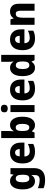

<svg xmlns="http://www.w3.org/2000/svg" viewBox="1644 -2452 1048 4375"><g transform="rotate(-90 2167.5 -264.0)"><path d="M230 -559Q321 -559 371 -480H376L389 -549H525V-14Q525 110 459 175Q393 240 256 240Q201 240 155.5 232Q110 224 67 205V74Q161 116 257 116Q311 116 338.5 90.5Q366 65 366 9V0Q366 -16 367 -35Q368 -54 370 -71H366Q318 10 226 10Q139 10 89.5 -64.5Q40 -139 40 -273Q40 -409 91 -484Q142 -559 230 -559ZM284 -429Q202 -429 202 -270Q202 -119 286 -119Q331 -119 352.5 -150.5Q374 -182 374 -254V-277Q374 -356 353 -392.5Q332 -429 284 -429Z M874 -559Q982 -559 1044 -494.5Q1106 -430 1106 -309V-231H790Q792 -173 821.5 -141.5Q851 -110 908 -110Q954 -110 993.5 -120.5Q1033 -131 1076 -153V-30Q1038 -9 994.5 0.5Q951 10 893 10Q771 10 701 -60.5Q631 -131 631 -271Q631 -415 696 -487Q761 -559 874 -559ZM877 -444Q842 -444 819 -419Q796 -394 793 -338H959Q959 -386 938 -415Q917 -444 877 -444Z M1370 -583Q1370 -558 1368 -530.5Q1366 -503 1364 -478H1370Q1392 -515 1425.5 -537Q1459 -559 1510 -559Q1593 -559 1644.5 -486Q1696 -413 1696 -276Q1696 -138 1644 -64Q1592 10 1505 10Q1454 10 1424 -8.5Q1394 -27 1370 -57H1360L1335 0H1210V-760H1370ZM1454 -429Q1409 -429 1390 -395.5Q1371 -362 1370 -294V-271Q1370 -195 1389 -157.5Q1408 -120 1456 -120Q1492 -120 1512.5 -160Q1533 -200 1533 -278Q1533 -353 1512.5 -391Q1492 -429 1454 -429Z M1882 -768Q1920 -768 1944 -750Q1968 -732 1968 -689Q1968 -646 1943.5 -628.5Q1919 -611 1882 -611Q1844 -611 1820 -628.5Q1796 -646 1796 -689Q1796 -733 1819.5 -750.5Q1843 -768 1882 -768ZM1961 -549V0H1802V-549Z M2311 -559Q2419 -559 2481 -494.5Q2543 -430 2543 -309V-231H2227Q2229 -173 2258.5 -141.5Q2288 -110 2345 -110Q2391 -110 2430.5 -120.5Q2470 -131 2513 -153V-30Q2475 -9 2431.5 0.5Q2388 10 2330 10Q2208 10 2138 -60.5Q2068 -131 2068 -271Q2068 -415 2133 -487Q2198 -559 2311 -559ZM2314 -444Q2279 -444 2256 -419Q2233 -394 2230 -338H2396Q2396 -386 2375 -415Q2354 -444 2314 -444Z M2808 10Q2723 10 2672 -63.5Q2621 -137 2621 -275Q2621 -413 2672.5 -486Q2724 -559 2810 -559Q2860 -559 2894.5 -537.5Q2929 -516 2951 -479H2955Q2952 -503 2949.5 -532.5Q2947 -562 2947 -590V-760H3106V0H2983L2954 -66H2947Q2924 -31 2892 -10.5Q2860 10 2808 10ZM2865 -119Q2913 -119 2933.5 -153Q2954 -187 2955 -258V-280Q2955 -353 2935 -390Q2915 -427 2864 -427Q2826 -427 2804 -388.5Q2782 -350 2782 -274Q2782 -195 2804 -157Q2826 -119 2865 -119Z M3455 -559Q3563 -559 3625 -494.5Q3687 -430 3687 -309V-231H3371Q3373 -173 3402.5 -141.5Q3432 -110 3489 -110Q3535 -110 3574.5 -120.5Q3614 -131 3657 -153V-30Q3619 -9 3575.5 0.5Q3532 10 3474 10Q3352 10 3282 -60.5Q3212 -131 3212 -271Q3212 -415 3277 -487Q3342 -559 3455 -559ZM3458 -444Q3423 -444 3400 -419Q3377 -394 3374 -338H3540Q3540 -386 3519 -415Q3498 -444 3458 -444Z M4094 -559Q4174 -559 4222 -510Q4270 -461 4270 -359V0H4111V-313Q4111 -370 4095.5 -399Q4080 -428 4042 -428Q3989 -428 3970 -385Q3951 -342 3951 -253V0H3791V-549H3914L3934 -479H3942Q3965 -520 4004.5 -539.5Q4044 -559 4094 -559Z"/></g></svg>

Font: Noto Sans Tamil SemiCondensed ExtraBold
Style: Regular
Weight: 800
Width: 4
Designer: Jelle Bosma - Monotype Design Team
Foundry: Monotype Imaging Inc.
Version: Version 2.004; ttfautohint (v1.8.4.7-5d5b)